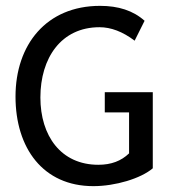

<svg xmlns="http://www.w3.org/2000/svg" viewBox="-20 -626 603 656"><path d="M299 10C374 10 461 -16 502 -51V-311H338V-242H421V-102C394 -76 360 -63 316 -63C188 -63 118 -162 118 -293C118 -428 189 -533 320 -533C359 -533 399 -518 440 -487L474 -555C435 -590 384 -606 322 -606C138 -606 33 -473 33 -296C33 -120 127 10 299 10Z"/></svg>

Font: linja pona
Style: Regular
Weight: 400
Foundry: jan Same & David A Roberts
Version: Version 4.9